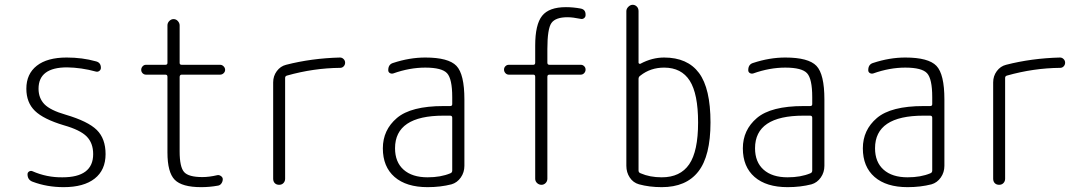

<svg xmlns="http://www.w3.org/2000/svg" viewBox="-20 -770 4540 800"><path d="M246.1 -248Q161.1 -273.4 125.5 -308.1Q89.8 -342.8 89.8 -400.4Q89.8 -461.9 133.3 -496.1Q176.8 -530.3 257.8 -530.3Q323.2 -530.3 378.9 -514.6Q400.4 -509.8 400.4 -487.3Q400.4 -479.5 394 -474.6Q387.7 -469.7 379.9 -471.7Q319.3 -488.3 259.8 -489.3Q140.6 -489.3 140.6 -400.4Q140.6 -361.3 165 -335.9Q189.5 -310.5 253.9 -292Q346.7 -264.6 383.3 -228.5Q419.9 -192.4 419.9 -127.9Q419.9 -61.5 374.5 -25.9Q329.1 9.8 245.1 9.8Q175.8 9.8 116.2 -12.7Q94.7 -20.5 94.7 -43.9Q94.7 -51.8 101.6 -55.7Q108.4 -59.6 115.2 -56.6Q174.8 -30.3 240.2 -31.2Q368.2 -31.2 368.2 -127.9Q368.2 -173.8 341.3 -201.2Q314.5 -228.5 246.1 -248Z M587.9 -459Q580.1 -459 574.2 -464.8Q568.4 -470.7 568.4 -479Q568.4 -487.3 574.2 -493.7Q580.1 -500 587.9 -500H668.9Q677.7 -500 677.7 -507.8V-664.1Q677.7 -674.8 685.5 -682.6Q693.4 -690.4 703.1 -690.4Q713.9 -690.4 721.2 -682.1Q728.5 -673.8 728.5 -664.1V-507.8Q728.5 -500 737.3 -500H897.5Q905.3 -500 911.6 -493.7Q918 -487.3 918 -479Q918 -470.7 911.6 -464.8Q905.3 -459 897.5 -459H737.3Q729.5 -459 728.5 -450.2V-139.6Q728.5 -74.2 747.1 -53.2Q765.6 -32.2 823.2 -32.2Q851.6 -32.2 884.8 -40Q892.6 -42 900.4 -36.6Q908.2 -31.2 908.2 -23.4Q908.2 -13.7 902.3 -5.4Q896.5 2.9 885.7 3.9Q852.5 9.8 818.4 9.8Q738.3 9.8 708 -21Q677.7 -51.8 677.7 -134.8V-450.2Q677.7 -459 668.9 -459Z M1118.2 -25.4V-426.8Q1118.2 -453.1 1133.3 -473.6Q1148.4 -494.1 1171.9 -500Q1278.3 -527.3 1396.5 -530.3Q1405.3 -530.3 1411.6 -523.9Q1418 -517.6 1418 -508.8Q1418 -500 1412.1 -493.7Q1406.2 -487.3 1397.5 -487.3Q1286.1 -486.3 1175.8 -455.1Q1168 -453.1 1168 -445.3V-25.4Q1168 -14.6 1161.1 -7.3Q1154.3 0 1143.1 0Q1131.8 0 1125 -6.8Q1118.2 -13.7 1118.2 -25.4Z M1828.1 -288.1Q1626 -288.1 1626 -152.3Q1626 -94.7 1661.6 -63Q1697.3 -31.2 1761.7 -31.2Q1816.4 -31.2 1856.4 -47.9Q1864.3 -50.8 1864.3 -59.6V-279.3Q1864.3 -288.1 1855.5 -288.1ZM1761.7 9.8Q1672.9 9.8 1624 -32.7Q1575.2 -75.2 1575.2 -151.9Q1575.2 -228.5 1633.8 -278.3Q1692.4 -328.1 1828.1 -328.1H1855.5Q1864.3 -328.1 1864.3 -335.9V-365.2Q1864.3 -441.4 1842.8 -464.8Q1821.3 -488.3 1752 -488.3Q1686.5 -488.3 1618.2 -463.9Q1610.4 -461.9 1604 -465.8Q1597.7 -469.7 1597.7 -477.5Q1597.7 -502 1618.2 -507.8Q1686.5 -530.3 1752 -530.3Q1848.6 -530.3 1881.8 -495.6Q1915 -460.9 1915 -355.5V-79.1Q1915 -51.8 1899.9 -30.3Q1884.8 -8.8 1861.3 -2Q1815.4 9.8 1761.7 9.8Z M2099.6 -459Q2091.8 -459 2085.9 -465.3Q2080.1 -471.7 2080.1 -480Q2080.1 -488.3 2085.9 -494.1Q2091.8 -500 2099.6 -500H2202.1Q2210 -500 2210 -508.8V-580.1Q2210 -668 2238.8 -704.1Q2267.6 -740.2 2337.9 -740.2Q2368.2 -740.2 2399.4 -734.4Q2420.9 -730.5 2419.9 -707Q2419.9 -699.2 2413.6 -694.3Q2407.2 -689.5 2399.4 -691.4Q2366.2 -698.2 2344.7 -698.2Q2294.9 -698.2 2277.8 -674.3Q2260.7 -650.4 2260.7 -565.4V-508.8Q2260.7 -500 2269.5 -500H2400.4Q2408.2 -500 2414.1 -494.1Q2419.9 -488.3 2419.9 -480Q2419.9 -471.7 2414.1 -465.3Q2408.2 -459 2400.4 -459H2269.5Q2260.7 -459 2260.7 -450.2V-25.4Q2260.7 -14.6 2253.4 -7.3Q2246.1 0 2236.3 0Q2225.6 0 2217.8 -7.3Q2210 -14.6 2210 -25.4V-450.2Q2210 -459 2202.1 -459Z M2640.6 -441.4V-59.6Q2640.6 -50.8 2649.4 -47.9Q2687.5 -31.2 2737.3 -31.2Q2814.5 -31.2 2851.6 -85.4Q2888.7 -139.6 2888.7 -259.8Q2888.7 -378.9 2854 -433.6Q2819.3 -488.3 2747.1 -488.3Q2690.4 -488.3 2648.4 -455.1Q2640.6 -450.2 2640.6 -441.4ZM2642.6 -2Q2618.2 -8.8 2604 -30.3Q2589.8 -51.8 2589.8 -79.1V-723.6Q2589.8 -733.4 2598.1 -741.7Q2606.4 -750 2616.2 -750Q2626 -750 2633.3 -742.7Q2640.6 -735.4 2640.6 -723.6V-508.8Q2640.6 -505.9 2644 -504.4Q2647.5 -502.9 2649.4 -504.9Q2697.3 -530.3 2747.1 -530.3Q2844.7 -530.3 2892.6 -465.8Q2940.4 -401.4 2940.4 -259.8Q2940.4 -120.1 2889.6 -55.2Q2838.9 9.8 2737.3 9.8Q2685.5 9.8 2642.6 -2Z M3328.1 -288.1Q3126 -288.1 3126 -152.3Q3126 -94.7 3161.6 -63Q3197.3 -31.2 3261.7 -31.2Q3316.4 -31.2 3356.4 -47.9Q3364.3 -50.8 3364.3 -59.6V-279.3Q3364.3 -288.1 3355.5 -288.1ZM3261.7 9.8Q3172.9 9.8 3124 -32.7Q3075.2 -75.2 3075.2 -151.9Q3075.2 -228.5 3133.8 -278.3Q3192.4 -328.1 3328.1 -328.1H3355.5Q3364.3 -328.1 3364.3 -335.9V-365.2Q3364.3 -441.4 3342.8 -464.8Q3321.3 -488.3 3252 -488.3Q3186.5 -488.3 3118.2 -463.9Q3110.4 -461.9 3104 -465.8Q3097.7 -469.7 3097.7 -477.5Q3097.7 -502 3118.2 -507.8Q3186.5 -530.3 3252 -530.3Q3348.6 -530.3 3381.8 -495.6Q3415 -460.9 3415 -355.5V-79.1Q3415 -51.8 3399.9 -30.3Q3384.8 -8.8 3361.3 -2Q3315.4 9.8 3261.7 9.8Z M3828.1 -288.1Q3626 -288.1 3626 -152.3Q3626 -94.7 3661.6 -63Q3697.3 -31.2 3761.7 -31.2Q3816.4 -31.2 3856.4 -47.9Q3864.3 -50.8 3864.3 -59.6V-279.3Q3864.3 -288.1 3855.5 -288.1ZM3761.7 9.8Q3672.9 9.8 3624 -32.7Q3575.2 -75.2 3575.2 -151.9Q3575.2 -228.5 3633.8 -278.3Q3692.4 -328.1 3828.1 -328.1H3855.5Q3864.3 -328.1 3864.3 -335.9V-365.2Q3864.3 -441.4 3842.8 -464.8Q3821.3 -488.3 3752 -488.3Q3686.5 -488.3 3618.2 -463.9Q3610.4 -461.9 3604 -465.8Q3597.7 -469.7 3597.7 -477.5Q3597.7 -502 3618.2 -507.8Q3686.5 -530.3 3752 -530.3Q3848.6 -530.3 3881.8 -495.6Q3915 -460.9 3915 -355.5V-79.1Q3915 -51.8 3899.9 -30.3Q3884.8 -8.8 3861.3 -2Q3815.4 9.8 3761.7 9.8Z M4118.2 -25.4V-426.8Q4118.2 -453.1 4133.3 -473.6Q4148.4 -494.1 4171.9 -500Q4278.3 -527.3 4396.5 -530.3Q4405.3 -530.3 4411.6 -523.9Q4418 -517.6 4418 -508.8Q4418 -500 4412.1 -493.7Q4406.2 -487.3 4397.5 -487.3Q4286.1 -486.3 4175.8 -455.1Q4168 -453.1 4168 -445.3V-25.4Q4168 -14.6 4161.1 -7.3Q4154.3 0 4143.1 0Q4131.8 0 4125 -6.8Q4118.2 -13.7 4118.2 -25.4Z"/></svg>

Font: Rounded-X Mgen+ 1mn light
Style: Regular
Weight: 200
Designer: [Source Han Sans]
Ryoko NISHIZUKA  (kana & ideographs); Paul D. Hunt (Latin, Greek & Cyrillic); Wenlong ZHANG  (bopomofo
Version: Version 1.059.20150602